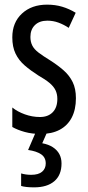

<svg xmlns="http://www.w3.org/2000/svg" viewBox="-20 -567 379 827"><path d="M307 -144Q307 -95 289 -60.5Q271 -26 237 -8Q203 10 155 10Q118 10 87 1.5Q56 -7 33 -20V-104Q55 -86 87 -74.5Q119 -63 152 -63Q187 -63 207 -83.5Q227 -104 227 -141Q227 -162 219 -178.5Q211 -195 193 -210Q175 -225 145 -242Q112 -263 86.5 -285Q61 -307 47 -336Q33 -365 33 -406Q33 -470 74.5 -508.5Q116 -547 183 -547Q218 -547 248 -538Q278 -529 306 -512L276 -447Q255 -461 232 -469.5Q209 -478 184 -478Q150 -478 130.5 -459Q111 -440 111 -408Q111 -387 119 -371Q127 -355 146 -340.5Q165 -326 196 -307Q229 -286 254 -264Q279 -242 293 -213.5Q307 -185 307 -144ZM245 137Q245 187 214 213.5Q183 240 127 240Q109 240 95 238.5Q81 237 71 234V180Q81 183 92 184.5Q103 186 114 186Q146 186 161.5 172.5Q177 159 177 137Q177 111 157 97.5Q137 84 101 79L135 0H184L162 50Q189 55 207.5 67Q226 79 235.5 96.5Q245 114 245 137Z"/></svg>

Font: Noto Sans Devanagari ExtraCondensed
Style: Regular
Weight: 400
Width: 2
Designer: Jelle Bosma - Monotype Design Team
Foundry: Monotype Imaging Inc.
Version: Version 2.006